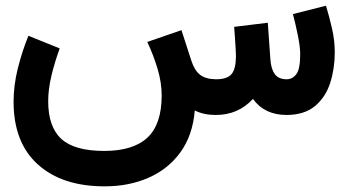

<svg xmlns="http://www.w3.org/2000/svg" viewBox="-20 -409 1239 683"><path d="M747.6 0Q704.1 0 672.9 -16.1Q665.5 72.3 622.1 132.3Q578.6 192.4 508.8 223.1Q439 253.9 352.1 253.9Q201.2 253.9 114.7 176Q28.3 98.1 28.3 -46.9Q28.3 -105 43.2 -165Q58.1 -225.1 81.1 -281.7L192.4 -236.8Q175.3 -190.4 163.3 -141.1Q151.4 -91.8 151.4 -49.3Q151.4 42 198 85Q244.6 127.9 350.6 127.9Q453.1 127.9 503.9 81.1Q554.7 34.2 555.2 -68.4Q555.2 -115.7 540.3 -165Q525.4 -214.4 503.9 -259.8L625.5 -301.8L660.6 -193.4Q671.9 -158.2 691.9 -142.8Q711.9 -127.4 748.5 -127Q788.6 -127 804 -145.8Q819.3 -164.6 819.3 -209.5Q819.3 -216.3 818.4 -234.1Q817.4 -252 815.9 -273.7Q814.5 -295.4 813 -313.5L932.6 -328.1L941.9 -197.3Q944.3 -163.1 957.8 -145Q971.2 -127 999.5 -127Q1020.5 -127 1034.2 -145.3Q1047.9 -163.6 1047.9 -215.8Q1047.9 -241.7 1039.8 -282Q1031.7 -322.3 1022 -358.9L1139.6 -388.7Q1151.9 -348.6 1161.4 -306.2Q1170.9 -263.7 1170.9 -223.1Q1170.9 -165.5 1154.8 -114.7Q1138.7 -64 1101.1 -32.2Q1063.5 -0.5 1000 0Q920.9 0 879.9 -57.1Q827.1 0 747.6 0Z"/></svg>

Font: Vazir WOL-UI
Style: Bold-WOL-UI
Weight: 700
Designer: Saber Rastikerdar
Foundry: Saber Rastikerdar
Version: Version 30.1.0